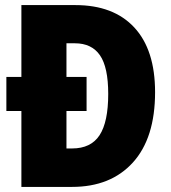

<svg xmlns="http://www.w3.org/2000/svg" viewBox="-20 -734 671 754"><path d="M276 -714Q426 -714 507.5 -626Q589 -538 589 -372Q589 -192 502 -96Q415 0 263 0H64V-298H5V-432H64V-714ZM274 -564H241V-432H320V-298H241V-151H263Q337 -151 371 -203Q405 -255 405 -365Q405 -470 372.5 -517Q340 -564 274 -564Z"/></svg>

Font: Noto Sans Tamil Condensed Black
Style: Regular
Weight: 900
Width: 3
Designer: Jelle Bosma - Monotype Design Team
Foundry: Monotype Imaging Inc.
Version: Version 2.004; ttfautohint (v1.8.4.7-5d5b)